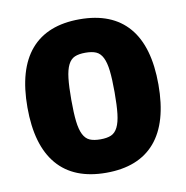

<svg xmlns="http://www.w3.org/2000/svg" viewBox="-68 -615 668 690"><g transform="rotate(-10 266.5 -270.0)"><path d="M266 10Q148 10 87.5 -61Q27 -132 27 -270Q27 -409 87.5 -479.5Q148 -550 266 -550Q384 -550 444.5 -479.5Q505 -409 505 -270Q505 -131 444.5 -60.5Q384 10 266 10ZM266 -112Q290 -112 305 -118.5Q320 -125 329 -143Q338 -161 341.5 -191.5Q345 -222 345 -270Q345 -318 341.5 -348.5Q338 -379 329 -397Q320 -415 305 -421.5Q290 -428 266 -428Q242 -428 227 -421.5Q212 -415 203 -397Q194 -379 190.5 -348.5Q187 -318 187 -270Q187 -222 190.5 -191.5Q194 -161 203 -143Q212 -125 227 -118.5Q242 -112 266 -112Z"/></g></svg>

Font: Encode Sans Compressed
Style: ExtraBold
Weight: 800
Designer: Pablo Impallari, Andres Torresi
Foundry: Pablo Impallari, Andres Torresi
Version: Version 1.000; ttfautohint (v1.00) -l 8 -r 50 -G 200 -x 14 -